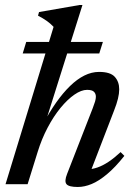

<svg xmlns="http://www.w3.org/2000/svg" viewBox="-20 -734 536 765"><path d="M130 -128.5 90 0H2L193.5 -627Q187 -634 180.2 -639.8Q173.5 -645.5 166.2 -650.8Q159 -656 150.5 -661Q142 -666 131.5 -671.5L135.5 -686L296.5 -714H308.5L158 -236.5L151.5 -239.5Q177 -287.5 204 -325.8Q231 -364 259 -391.2Q287 -418.5 316 -433Q345 -447.5 375 -447.5Q419.5 -447.5 437.2 -428Q455 -408.5 455 -378Q455 -361.5 450 -340.8Q445 -320 434.5 -293.5L335.5 -36.5L329 -59.5Q347.5 -59.5 368.5 -66.8Q389.5 -74 412.8 -89.5Q436 -105 460.5 -128L475.5 -113Q439 -67 406.2 -39.8Q373.5 -12.5 345 -0.8Q316.5 11 290 11Q254.5 11 245 -0.2Q235.5 -11.5 247.5 -41.5L349.5 -303Q355.5 -318.5 358.8 -329.5Q362 -340.5 362 -348.5Q362 -361 354.2 -368.5Q346.5 -376 327 -376Q304 -376 276.5 -357Q249 -338 221.2 -304.2Q193.5 -270.5 169.8 -225.5Q146 -180.5 130 -128.5ZM70.5 -521 84.5 -567H390L375.5 -521Z"/></svg>

Font: Newsreader 24pt Medium
Style: Italic
Weight: 500
Italic angle: -17°
Designer: Hugues Gentile
Foundry: Production Type
Version: Version 1.003